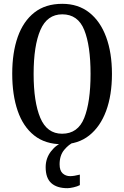

<svg xmlns="http://www.w3.org/2000/svg" viewBox="-20 -745 651 1005"><path d="M305 10Q217 10 159 -36Q101 -82 72.5 -165Q44 -248 44 -359Q44 -470 73 -552Q102 -634 160 -679.5Q218 -725 306 -725Q389 -725 447 -679.5Q505 -634 535.5 -551.5Q566 -469 566 -358Q566 -247 535.5 -164.5Q505 -82 447 -36Q389 10 305 10ZM305 -45Q388 -45 421 -128Q454 -211 454 -358Q454 -506 421 -588Q388 -670 306 -670Q227 -670 191.5 -588Q156 -506 156 -358Q156 -211 191 -128Q226 -45 305 -45ZM333 240Q278 240 248.5 213.5Q219 187 219 130Q219 83 247.5 46.5Q276 10 313 0H366Q341 10 316.5 39Q292 68 292 115Q292 148 308 162.5Q324 177 347 177Q367 177 398 169V224Q385 231 365 235.5Q345 240 333 240Z"/></svg>

Font: Noto Serif ExtraCondensed Medium
Style: Regular
Weight: 500
Width: 2
Designer: Monotype Design Team
Foundry: Monotype Imaging Inc.
Version: Version 2.015